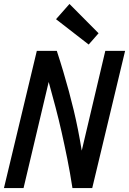

<svg xmlns="http://www.w3.org/2000/svg" viewBox="-23 -950 652 970"><path d="M-3 0 163 -693H264Q282 -638 297 -587.5Q312 -537 325 -489Q338 -441 349.5 -393Q361 -345 371 -294.5Q381 -244 390 -189L509 -693H609L443 0H343Q331 -78 317 -147.5Q303 -217 288.5 -281.5Q274 -346 257.5 -408.5Q241 -471 223 -536L96 0ZM425 -725 260 -853 328 -930 475 -782Z"/></svg>

Font: Ubuntu Sans Mono Medium
Style: Italic
Weight: 500
Italic angle: -13.5°
Monospace: yes
Designer: Dalton Maag Ltd
Foundry: Dalton Maag Ltd
Version: Version 1.006